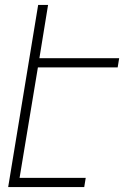

<svg xmlns="http://www.w3.org/2000/svg" viewBox="-20 -755 540 775"><path d="M13 0 134 -735H174L139 -520H461L455 -483H133L59 -37H326L320 0Z"/></svg>

Font: Iosevka Extralight Oblique
Style: Regular
Weight: 200
Italic angle: -9°
Monospace: yes
Designer: Belleve Invis
Foundry: Belleve Invis
Version: Version 32.5.0; ttfautohint (v1.8.4)